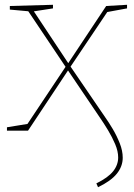

<svg xmlns="http://www.w3.org/2000/svg" viewBox="-20 -545 558 801"><path d="M389 236 382 220Q431 196 452 169.5Q473 143 473 112Q473 86 460.5 56.5Q448 27 430.5 -2Q413 -31 397 -54L257 -261L94 -504L109 -497L21 -505V-520L201 -525V-510L117 -497V-504L269 -275L418 -57Q433 -36 450 -7.5Q467 21 479.5 52.5Q492 84 492 113Q492 149 467.5 179.5Q443 210 389 236ZM9 0V-14L101 -29L90 -21L256 -270L263 -279L423 -520L510 -525V-510L423 -494L433 -503L273 -265L267 -256L97 0Z"/></svg>

Font: Bitter Thin
Style: Regular
Weight: 100
Designer: Sol Matas, and Bitter project Authors
Foundry: Sol Matas
Version: Version 2.002